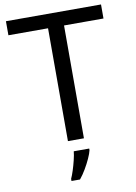

<svg xmlns="http://www.w3.org/2000/svg" viewBox="-100 -778 756 1064"><g transform="rotate(-10 278.0 -246.5)"><path d="M323 0H233V-635H10V-714H545V-635H323ZM342 70Q338 88 325.5 115.5Q313 143 296.5 171Q280 199 262 221H214V209Q222 192 230.5 165.5Q239 139 246 110.5Q253 82 255 61H342Z"/></g></svg>

Font: Noto Sans Tifinagh APT
Style: Regular
Weight: 400
Designer: JamraPatel
Foundry: JamraPatel LLC
Version: Version 2.006; ttfautohint (v1.8.4.7-5d5b)